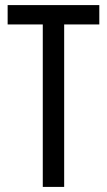

<svg xmlns="http://www.w3.org/2000/svg" viewBox="-20 -734 421 754"><path d="M232 0H148V-638H10V-714H370V-638H232Z"/></svg>

Font: Noto Sans Hebrew ExtraCondensed
Style: Regular
Weight: 400
Width: 2
Designer: Monotype Design Team
Foundry: Monotype Imaging Inc.
Version: Version 2.004; ttfautohint (v1.8.4.7-5d5b)